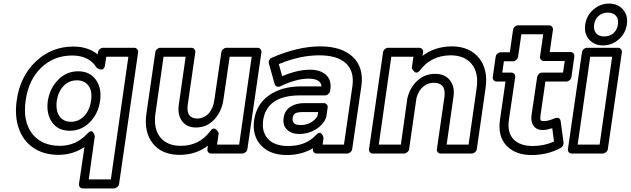

<svg xmlns="http://www.w3.org/2000/svg" viewBox="-20 -830 3512 1069"><path d="M73.2 -272Q91.8 -404.3 179.2 -487.5Q266.6 -570.8 389.2 -570.8Q469.7 -570.8 523.9 -526.9L525.9 -539.1Q527.3 -549.8 536.1 -556.9Q544.9 -564 554.2 -564H727.1Q737.8 -564 744.1 -555.9Q750.5 -547.9 749 -539.1L643.1 193.8Q641.6 204.6 632.3 211.9Q623 219.2 613.8 219.2H440.9Q430.2 219.2 424.3 211.2Q418.5 203.1 419.9 193.8L450.2 -11.2Q384.8 32.2 306.2 32.2Q224.1 32.2 166.5 -6.6Q108.9 -45.4 84.7 -114.5Q60.5 -183.6 73.2 -272ZM123 -272Q106 -155.8 158.2 -86.9Q210.4 -18.1 314 -18.1Q403.8 -18.1 465.8 -85.9Q475.1 -96.2 482.9 -98.6Q490.7 -101.1 495.1 -96.7Q499.5 -92.3 502.4 -86.7Q505.4 -81.1 506.8 -76.2L507.8 -70.8L474.1 168.9H597.2L694.8 -514.2H571.8L564.9 -467.8Q563 -455.1 557.4 -448.7Q551.8 -442.4 545.4 -442.6Q539.1 -442.9 532.7 -445.1Q526.4 -447.3 522.5 -450.2L518.1 -453.1Q476.6 -521 381.8 -521Q280.8 -521 210.2 -453.9Q139.6 -386.7 123 -272ZM246.1 -268.1Q257.8 -339.4 304.2 -386.2Q350.6 -433.1 415 -433.1Q480 -433.1 513.7 -386Q547.4 -338.9 537.1 -268.1Q526.9 -196.8 480.2 -149.4Q433.6 -102.1 368.2 -102.1Q302.7 -102.1 269.8 -149.4Q236.8 -196.8 246.1 -268.1ZM295.9 -268.1Q289.6 -213.4 311.3 -182.6Q333 -151.9 375 -151.9Q417 -151.9 447.8 -182.9Q478.5 -213.9 486.8 -268.1Q495.1 -321.8 473.1 -352.3Q451.2 -382.8 408.2 -382.8Q365.2 -382.8 335 -352.5Q304.7 -322.3 295.9 -268.1Z M795.4 -199.2 844.7 -539.1Q846.2 -549.8 854.7 -556.9Q863.3 -564 872.6 -564H1045.4Q1056.2 -564 1062.5 -555.9Q1068.8 -547.9 1067.4 -539.1L1025.4 -248Q1019.5 -208.5 1033.9 -189.2Q1048.3 -169.9 1078.6 -169.9Q1115.7 -170.9 1141.4 -198.2Q1167 -225.6 1173.3 -272.9L1212.4 -539.1Q1213.9 -549.8 1222.7 -556.9Q1231.4 -564 1240.7 -564H1413.6Q1424.3 -564 1430.7 -555.9Q1437 -547.9 1435.5 -539.1L1357.4 0Q1356 10.7 1346.9 17.8Q1337.9 24.9 1328.6 24.9H1155.8Q1145 24.9 1139.2 17.1Q1133.3 9.3 1134.8 0L1137.7 -19Q1070.8 32.2 979.5 32.2Q881.3 32.2 830.8 -31.5Q780.3 -95.2 795.4 -199.2ZM845.7 -199.2Q833.5 -114.3 871.6 -66.2Q909.7 -18.1 987.3 -18.1Q1090.8 -18.1 1152.3 -102.1Q1159.2 -111.8 1166.5 -113.8Q1173.8 -115.7 1179.2 -112.1Q1184.6 -108.4 1189 -103.3Q1193.4 -98.1 1195.3 -93.8L1197.8 -88.9L1188.5 -24.9H1311.5L1381.3 -514.2H1258.8L1223.6 -272.9Q1213.9 -209 1173.1 -164.8Q1132.3 -120.6 1071.8 -120.1Q1019.5 -120.1 993.4 -155.8Q967.3 -191.4 975.6 -248L1013.7 -514.2H890.6Z M1395 -161.1Q1407.7 -249.5 1477.1 -298.8Q1546.4 -348.1 1654.3 -349.1H1770Q1766.6 -392.1 1697.3 -392.1Q1629.9 -392.1 1542 -350.1Q1533.2 -345.2 1522.7 -348.1Q1512.2 -351.1 1509.3 -361.8L1477.1 -476.1Q1474.1 -485.4 1479.2 -495.4Q1484.4 -505.4 1494.1 -508.8Q1638.7 -571.8 1763.2 -571.8Q1882.3 -571.8 1944.3 -513.2Q2006.3 -454.6 1992.2 -352.1L1940.9 0Q1939.5 10.7 1930.4 17.8Q1921.4 24.9 1912.1 24.9H1743.2Q1732.4 24.9 1726.6 17.1Q1720.7 9.3 1722.2 0L1723.1 -4.9Q1658.7 33.2 1577.1 33.2Q1482.9 33.2 1432.9 -21.2Q1382.8 -75.7 1395 -161.1ZM1584 -17.1Q1682.6 -17.1 1738.3 -77.1Q1747.6 -87.4 1755.4 -89.8Q1763.2 -92.3 1767.8 -87.9Q1772.5 -83.5 1775.6 -77.9Q1778.8 -72.3 1779.8 -67.4L1781.2 -62L1776.4 -24.9H1895L1942.4 -352.1Q1953.1 -433.1 1906 -477.5Q1858.9 -522 1756.3 -522Q1650.4 -522 1532.2 -473.1L1551.3 -405.8Q1636.7 -441.9 1705.1 -441.9Q1764.6 -441.9 1795.7 -412.6Q1826.7 -383.3 1819.3 -332L1818.4 -324.2Q1816.9 -314.9 1808.3 -306.9Q1799.8 -298.8 1789.1 -298.8H1647Q1554.7 -298.3 1504.6 -262.5Q1454.6 -226.6 1445.3 -161.1Q1436 -95.7 1472.2 -56.4Q1508.3 -17.1 1584 -17.1ZM1559.1 -172.9Q1564.5 -214.4 1596.2 -235.1Q1627.9 -255.9 1674.3 -255.9H1783.2Q1792.5 -255.9 1799.1 -248.8Q1805.7 -241.7 1804.2 -231L1797.4 -183.1Q1797.4 -178.7 1796.4 -176.8Q1779.8 -134.3 1737.3 -109.1Q1694.8 -84 1647 -84Q1603 -84 1578.1 -108.2Q1553.2 -132.3 1559.1 -172.9ZM1609.4 -172.9Q1606.9 -154.3 1616.9 -144Q1627 -133.8 1654.3 -133.8Q1686.5 -133.8 1712.2 -148.9Q1737.8 -164.1 1748 -186L1751 -206.1H1667Q1634.8 -206.1 1623.3 -198.5Q1611.8 -190.9 1609.4 -172.9Z M2034.7 0 2112.8 -539.1Q2114.3 -549.8 2122.8 -556.9Q2131.3 -564 2140.6 -564H2314Q2324.7 -564 2331.1 -555.9Q2337.4 -547.9 2335.9 -539.1L2332.5 -519Q2398.9 -570.3 2494.6 -571.8Q2594.2 -571.8 2646.5 -507.6Q2698.7 -443.4 2683.6 -339.8L2634.8 0Q2633.3 10.7 2624.3 17.8Q2615.2 24.9 2606 24.9H2433.6Q2422.9 24.9 2417 17.1Q2411.1 9.3 2412.6 0L2454.6 -292Q2459.5 -330.6 2444.3 -349.9Q2429.2 -369.1 2396 -369.1Q2360.4 -369.1 2335 -346.7Q2309.6 -324.2 2298.8 -284.2L2257.8 0Q2256.3 10.7 2247.1 17.8Q2237.8 24.9 2228.5 24.9H2055.7Q2044.9 24.9 2039.1 17.1Q2033.2 9.3 2034.7 0ZM2088.9 -24.9H2211.9L2248.5 -285.2Q2248.5 -285.6 2249 -286.6Q2249.5 -287.6 2249.5 -288.1Q2264.2 -345.2 2305.2 -382.1Q2346.2 -418.9 2402.8 -418.9Q2456.5 -418.9 2484.9 -383.3Q2513.2 -347.7 2504.9 -292L2466.8 -24.9H2588.9L2633.8 -339.8Q2646 -424.8 2606.4 -473.4Q2566.9 -522 2487.8 -522Q2379.4 -520.5 2317.9 -438Q2310.5 -428.2 2303.2 -426.3Q2295.9 -424.3 2290.8 -428Q2285.6 -431.6 2281.5 -436.8Q2277.3 -441.9 2274.9 -446.3L2272.9 -451.2L2281.7 -514.2H2158.7Z M2723.6 -400.9 2739.7 -514.2Q2741.2 -524.9 2750.2 -532Q2759.3 -539.1 2768.6 -539.1H2818.8L2836.4 -664.1Q2837.9 -674.8 2846.7 -681.9Q2855.5 -689 2864.7 -689H3036.6Q3047.4 -689 3053.7 -680.9Q3060.1 -672.9 3058.6 -664.1L3040.5 -540H3156.7Q3167.5 -540 3173.3 -532.2Q3179.2 -524.4 3177.7 -515.1L3161.6 -400.9Q3160.2 -390.1 3151.1 -383.1Q3142.1 -376 3132.8 -376H3016.6L2989.7 -189.9Q2986.3 -166.5 2990.7 -160.6Q2995.1 -154.8 3009.8 -155.8Q3032.7 -155.8 3069.8 -171.9Q3075.2 -173.3 3081.8 -174.1Q3088.4 -174.8 3094.2 -170.2Q3100.1 -165.5 3101.6 -155.8L3117.7 -36.1Q3119.1 -27.8 3114.3 -19.3Q3109.4 -10.7 3102.5 -6.8Q3029.8 33.2 2939.5 33.2Q2850.1 33.2 2800.3 -18.8Q2750.5 -70.8 2763.7 -163.1L2794.4 -376H2744.6Q2733.9 -376 2728 -383.8Q2722.2 -391.6 2723.6 -400.9ZM2776.4 -425.8H2826.7Q2835.9 -425.8 2843 -418.7Q2850.1 -411.6 2848.6 -400.9L2813.5 -163.1Q2803.2 -91.8 2839.4 -54.4Q2875.5 -17.1 2946.8 -17.1Q3008.8 -17.1 3064.5 -42L3054.7 -116.2Q3022.9 -106 3003.4 -106Q2968.8 -105.5 2951.4 -128.4Q2934.1 -151.4 2939.5 -189.9L2970.7 -400.9Q2972.2 -410.2 2980 -418Q2987.8 -425.8 2998.5 -425.8H3114.7L3124.5 -490.2H3008.8Q2999.5 -490.2 2992.4 -497.3Q2985.4 -504.4 2986.8 -515.1L3004.4 -639.2H2882.8L2864.7 -514.2Q2863.3 -504.9 2854.7 -496.8Q2846.2 -488.8 2835.4 -488.8H2785.6Z M3142.1 0 3220.2 -539.1Q3221.7 -549.8 3230.2 -556.9Q3238.8 -564 3248 -564H3420.4Q3431.2 -564 3437.5 -555.9Q3443.8 -547.9 3442.4 -539.1L3364.3 0Q3362.8 10.7 3353.5 17.8Q3344.2 24.9 3335 24.9H3163.1Q3152.3 24.9 3146.5 17.1Q3140.6 9.3 3142.1 0ZM3196.3 -24.9H3318.4L3388.2 -514.2H3266.1ZM3238.3 -693.8Q3245.6 -743.2 3283.7 -776.6Q3321.8 -810.1 3371.1 -810.1Q3420.4 -810.1 3449 -776.6Q3477.5 -743.2 3470.2 -693.8Q3462.9 -643.6 3424.8 -610.4Q3386.7 -577.1 3337.4 -577.1Q3288.1 -577.1 3259.5 -610.4Q3231 -643.6 3238.3 -693.8ZM3288.1 -693.8Q3283.7 -663.1 3298.8 -645Q3314 -627 3344.2 -627Q3374.5 -627 3395.3 -645Q3416 -663.1 3420.4 -693.8Q3424.8 -724.1 3409.4 -741.9Q3394 -759.8 3364.3 -759.8Q3334 -759.8 3313.2 -741.7Q3292.5 -723.6 3288.1 -693.8Z"/></svg>

Font: Trueno Bold Outline
Style: Italic
Weight: 700
Width: 6
Designer: Julieta Ulanovsky
Foundry: Julieta Ulanovsky
Version: Version 3.001b | FøM Fix